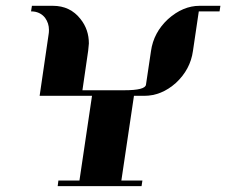

<svg xmlns="http://www.w3.org/2000/svg" viewBox="-20 -635 772 655"><path d="M85.9 -596.2 88.9 -615.2H160.2Q219.7 -615.2 254.9 -569.8Q283.2 -534.2 283.2 -486.8Q283.2 -483.9 280.8 -461.9L261.2 -327.1H403.8Q475.6 -327.1 478 -346.2L495.1 -460.9Q503.9 -523.9 553.2 -569.8Q604 -615.2 661.1 -615.2H731.9L729 -596.2H658.2L638.2 -460.9Q629.4 -397.9 580.1 -352.1Q530.8 -308.1 472.2 -308.1H437L394 -19H465.8L462.9 0H176.8L179.2 -19H251L293.9 -308.1H115.2L146 -519Q147 -523.9 147 -533.2Q147 -555.7 133.8 -574.2Q116.2 -596.2 85.9 -596.2Z"/></svg>

Font: Hjet
Style: Italic
Weight: 400
Designer: T. Christopher White
Version: Version 1.2